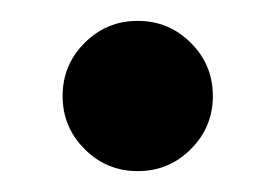

<svg xmlns="http://www.w3.org/2000/svg" viewBox="-20 -504 262 184"><path d="M40 -412Q40 -441.9 61.1 -462.9Q82.2 -484 112 -484Q141.9 -484 162.9 -462.9Q184 -441.9 184 -412Q184 -382.2 162.9 -361.1Q141.9 -340 112 -340Q82.2 -340 61.1 -361.1Q40 -382.2 40 -412Z"/></svg>

Font: Bodoni* 72 Medium
Style: Regular
Weight: 500
Version: Version 1.002; ttfautohint (v0.97) -l 8 -r 50 -G 200 -x 14 -